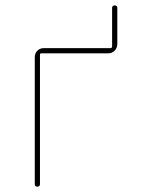

<svg xmlns="http://www.w3.org/2000/svg" viewBox="-20 -700 540 720"><path d="M110.4 -9.8V-485.4Q110.4 -500 120.1 -509.8Q129.9 -519.5 144.5 -519.5H394.5Q399.4 -519.5 400.4 -525.4V-669.9Q400.4 -679.7 410.2 -679.7Q419.9 -679.7 419.9 -669.9V-535.2Q419.9 -520.5 410.2 -510.3Q400.4 -500 384.8 -500H134.8Q129.9 -500 129.9 -495.1V-9.8Q129.9 0 120.1 0Q110.4 0 110.4 -9.8Z"/></svg>

Font: Rounded-L Mgen+ 2m thin
Style: Regular
Weight: 100
Designer: [Source Han Sans]
Ryoko NISHIZUKA  (kana & ideographs); Paul D. Hunt (Latin, Greek & Cyrillic); Wenlong ZHANG  (bopomofo
Version: Version 1.059.20150602